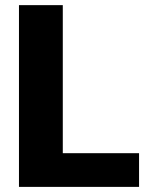

<svg xmlns="http://www.w3.org/2000/svg" viewBox="-20 -731 582 751"><path d="M523.9 -131.8V0H54.2V-710.9H225.6V-131.8Z"/></svg>

Font: Vazirmatn RD Black
Style: Regular
Weight: 900
Designer: Saber Rastikerdar
Foundry: Saber Rastikerdar
Version: Version 32.102